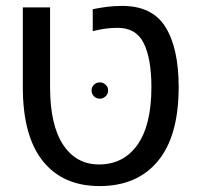

<svg xmlns="http://www.w3.org/2000/svg" viewBox="-20 -618 674 648"><path d="M316 10Q192 10 124.5 -74.5Q57 -159 57 -324V-593H149V-324Q149 -196 193 -129.5Q237 -63 314 -63Q397 -63 444 -129.5Q491 -196 491 -324Q491 -420 465 -472.5Q439 -525 375 -524Q353 -524 333.5 -521Q314 -518 293 -513V-587Q318 -592 341.5 -595Q365 -598 390 -598Q493 -599 538 -527.5Q583 -456 583 -324Q583 -159 513 -74.5Q443 10 316 10ZM317 -285Q305 -285 297 -293Q289 -301 289 -313Q289 -324 297 -332Q305 -340 317 -340Q328 -340 336.5 -332Q345 -324 345 -313Q345 -301 336.5 -293Q328 -285 317 -285Z"/></svg>

Font: Noto Sans Hebrew Thin
Style: Regular
Weight: 400
Version: Version 3.001